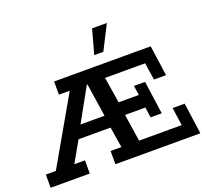

<svg xmlns="http://www.w3.org/2000/svg" viewBox="-138 -968 1233 1134"><g transform="rotate(-20 478.0 -400.5)"><path d="M-5 0V-83H58L297 -500H229V-583H836L863 -392H787L771 -500H519L545 -337H672L663 -397H733L762 -189H692L683 -254H555L581 -83H849L833 -196H909L936 0H402V-83H470L446 -233L477 -213H228L266 -245L174 -83H241V0ZM273 -263 260 -291H465L442 -275L408 -499H404ZM505 -648 547 -801H640L562 -648Z"/></g></svg>

Font: Rokkitt SemiBold SemiBold
Style: Regular
Weight: 600
Version: Version 3.103